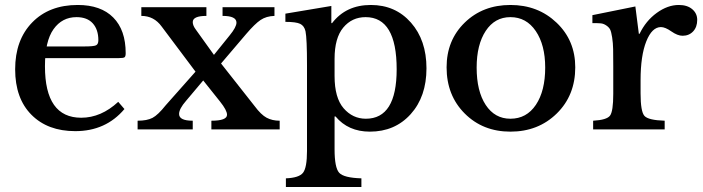

<svg xmlns="http://www.w3.org/2000/svg" viewBox="-20 -521 2830 773"><path d="M133 -334H319Q357 -334 366.5 -338.5Q376 -343 376 -359Q376 -402 353.5 -427Q331 -452 288 -452Q230 -452 195.5 -403.5Q161 -355 161 -254Q161 -47 307 -47Q387 -47 456 -111L481 -82Q406 7 283 7Q172 7 106.5 -59Q41 -125 41 -242Q41 -360 109.5 -430.5Q178 -501 293 -501Q386 -501 436 -450.5Q486 -400 486 -307Q486 -294 481.5 -290.5Q477 -287 457 -287H130Z M845 -295 860 -278 1005 -94Q1031 -59 1053.5 -47Q1076 -35 1106 -35V0H831V-35Q894 -35 894 -59Q894 -77 866 -112L795 -201L778 -218L631 -414Q600 -457 549 -457V-492H811V-457Q756 -457 756 -432Q756 -418 769 -401ZM780 -247 809 -210 729 -115Q701 -83 701 -62Q701 -35 756 -35V0H534V-35Q572 -35 594 -46.5Q616 -58 647 -97ZM856 -249 830 -286 905 -379Q932 -412 932 -430Q932 -457 876 -457V-492H1085V-457Q1052 -456 1029 -440.5Q1006 -425 971 -384Z M1473 -501Q1572 -501 1634.5 -430Q1697 -359 1697 -246Q1697 -132 1633.5 -61.5Q1570 9 1469 9Q1382 9 1331 -52H1327V80Q1327 154 1345.5 174.5Q1364 195 1435 197V232H1131V197Q1184 195 1200 174.5Q1216 154 1216 87V-259Q1216 -366 1210 -395Q1205 -417 1188.5 -425Q1172 -433 1129 -433V-466L1314 -497V-428H1317Q1373 -501 1473 -501ZM1452 -452Q1397 -452 1362 -410Q1327 -368 1327 -284V-215Q1327 -127 1363.5 -85Q1400 -43 1453 -43Q1577 -43 1577 -242Q1577 -452 1452 -452Z M2296 -250Q2296 -137 2221.5 -64Q2147 9 2035 9Q1924 9 1851 -64Q1778 -137 1778 -250Q1778 -359 1851 -430Q1924 -501 2035 -501Q2146 -501 2221 -429.5Q2296 -358 2296 -250ZM2035 -452Q1972 -452 1935.5 -396.5Q1899 -341 1899 -249Q1899 -154 1935.5 -98.5Q1972 -43 2035 -43Q2100 -43 2137.5 -99Q2175 -155 2175 -249Q2175 -340 2137 -396Q2099 -452 2035 -452Z M2559 -198V-145Q2559 -72 2574.5 -54.5Q2590 -37 2656 -35V0H2368V-35Q2423 -38 2436 -55.5Q2449 -73 2449 -143V-254Q2449 -299 2448.5 -323.5Q2448 -348 2444.5 -370.5Q2441 -393 2436.5 -402Q2432 -411 2421 -418.5Q2410 -426 2398.5 -427Q2387 -428 2365 -428V-460L2538 -495L2552 -385H2555Q2580 -437 2624 -469Q2668 -501 2713 -501Q2747 -501 2767 -484Q2787 -467 2787 -441Q2787 -412 2770.5 -394.5Q2754 -377 2728 -377Q2708 -377 2683 -394.5Q2658 -412 2641 -412Q2605 -412 2582 -354.5Q2559 -297 2559 -198Z"/></svg>

Font: Kolar Light
Style: Regular
Weight: 300
Designer: Ramakrishna Saiteja (Kannada); Shiva Nallaperumal (Latin)
Foundry: Indian Type Foundry
Version: Version 1.001;PS 1.0;hotconv 1.0.88;makeotf.lib2.5.647800